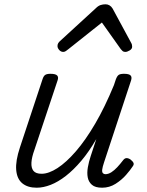

<svg xmlns="http://www.w3.org/2000/svg" viewBox="-20 -859 685 895"><path d="M151 16Q109 16 84 -4.5Q59 -25 55.5 -67Q52 -109 73 -172L178 -489Q183 -505 191 -510Q199 -515 215 -515Q239 -515 246.5 -507Q254 -499 248 -483L140 -159Q128 -126 126.5 -101Q125 -76 136 -62.5Q147 -49 174 -49Q207 -49 248 -75.5Q289 -102 334 -154Q379 -206 424 -283Q469 -360 511 -462L520 -489Q526 -505 533.5 -510Q541 -515 558 -515Q581 -515 588.5 -507.5Q596 -500 591 -484L465 -102Q458 -81 456.5 -69Q455 -57 459.5 -52Q464 -47 471 -47Q485 -47 499 -56Q513 -65 526.5 -79.5Q540 -94 553 -111Q561 -122 570 -122Q579 -122 589 -115Q600 -106 602.5 -99Q605 -92 599 -84Q588 -67 567.5 -43.5Q547 -20 518.5 -2Q490 16 456 16Q424 16 408.5 2.5Q393 -11 389 -32Q385 -53 389.5 -79Q394 -105 403 -132L429 -211Q395 -152 359 -109.5Q323 -67 287 -39Q251 -11 216.5 2.5Q182 16 151 16ZM275 -617Q264 -617 256 -626Q248 -635 248 -644Q248 -652 251 -657Q254 -662 258 -666L427 -821Q438 -832 449 -835.5Q460 -839 472 -839Q482 -839 490.5 -834Q499 -829 505 -819L591 -660Q594 -655 595 -650.5Q596 -646 596 -641Q596 -631 584.5 -624Q573 -617 564 -617Q556 -617 551.5 -621Q547 -625 543 -630L455 -754L299 -630Q293 -625 287 -621Q281 -617 275 -617Z"/></svg>

Font: Playwrite US Trad Light
Style: Regular
Weight: 300
Designer: Veronika Burian, José Scaglione
Foundry: TypeTogether
Version: Version 1.003